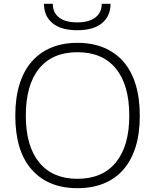

<svg xmlns="http://www.w3.org/2000/svg" viewBox="-20 -974 811 1004"><path d="M384 -816Q299 -816 254.5 -853Q210 -890 210 -954H256Q256 -908 289 -882.5Q322 -857 384 -857Q445 -857 478.5 -882.5Q512 -908 512 -954H558Q558 -890 513.5 -853Q469 -816 384 -816ZM385 10Q232 10 146 -87Q60 -184 60 -369Q60 -462 82 -533Q104 -604 146 -652Q188 -700 248 -725Q308 -750 385 -750Q462 -750 522.5 -725Q583 -700 625 -652Q667 -604 689 -533Q711 -462 711 -369Q711 -276 689 -205.5Q667 -135 625 -87Q583 -39 522.5 -14.5Q462 10 385 10ZM385 -39Q516 -39 586 -125Q656 -211 656 -369Q656 -530 586 -615.5Q516 -701 385 -701Q254 -701 184.5 -615.5Q115 -530 115 -369Q115 -210 185 -124.5Q255 -39 385 -39Z"/></svg>

Font: Encode Sans Wide
Style: ExtraLight
Weight: 200
Designer: Pablo Impallari, Andres Torresi
Foundry: Pablo Impallari, Andres Torresi
Version: Version 1.000; ttfautohint (v1.00) -l 8 -r 50 -G 200 -x 14 -